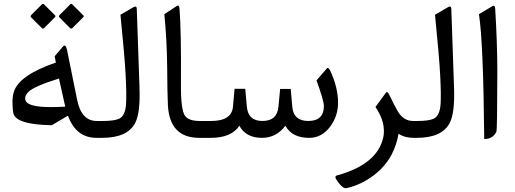

<svg xmlns="http://www.w3.org/2000/svg" viewBox="-20 -718 2682 1000"><path d="M357.4 -572.3Q351.1 -565.9 344.2 -572.3L290 -627Q283.7 -633.3 290.5 -640.1L345.7 -695.3Q351.1 -700.7 356.4 -695.3L414.6 -637.2Q418.9 -633.3 413.1 -627.9ZM209.5 -695.3 267.1 -637.7Q271 -632.8 265.6 -627.9L210.4 -572.3Q203.6 -565.9 197.3 -572.3L142.6 -627Q136.2 -633.3 143.1 -640.1L198.2 -695.3Q203.6 -700.7 209.5 -695.3ZM508.8 0H483.4Q375.5 0 334 -115.7L250 -65.9H249.5Q64.5 -68.8 49.8 -127.4Q45.4 -145 44.9 -187Q44.9 -215.3 51.8 -238.3Q77.6 -326.2 271 -392.1L264.6 -424.8L304.2 -471.7Q310.5 -479 313 -480Q323.7 -484.9 329.6 -455.6L381.8 -197.8Q403.8 -87.9 483.9 -87.9H508.8Q520.5 -87.9 520.5 -49.8V-37.6Q520.5 0 508.8 0ZM114.3 -191.9Q129.9 -160.2 246.1 -160.2Q266.1 -160.2 289.6 -161.1L319.8 -162.6L287.1 -309.1Q154.8 -267.6 127 -238.3Q110.8 -221.7 110.8 -206.1Q110.8 -198.7 114.3 -191.9Z M503.9 -87.9H514.6Q574.7 -87.9 600.1 -99.6Q633.3 -114.7 636.7 -179.2Q639.6 -226.1 634.3 -328.1Q629.4 -422.9 607.4 -641.1L674.3 -680.2Q691.9 -690.4 692.4 -671.9L706.5 -263.7Q711.4 -132.3 685.1 -79.6Q645.5 0 511.7 0H503.9Q477.1 0 477.1 -37.6V-49.8Q477.1 -87.9 503.9 -87.9Z M1044.4 0H1018.1Q862.8 0 854.5 -170.9Q851.6 -227.1 850.6 -373.5Q849.1 -511.7 835.9 -644L900.4 -686.5Q913.6 -695.3 915 -672.4Q924.3 -554.7 922.4 -279.3Q921.4 -143.6 944.3 -113.8Q963.9 -87.9 1020.5 -87.9H1044.4Q1056.2 -87.9 1056.2 -49.8V-37.6Q1056.2 0 1044.4 0Z M1039.6 -87.9H1079.6Q1186.5 -87.9 1193.4 -162.1L1201.7 -255.4H1257.3L1265.6 -163.1Q1272 -87.9 1346.7 -87.9Q1423.3 -87.9 1430.2 -161.6L1439 -254.9H1494.1L1502.4 -161.1Q1508.8 -87.9 1586.4 -87.9Q1666.5 -88.4 1667 -165.5Q1667 -192.9 1628.4 -299.3L1681.6 -360.8Q1689.9 -370.6 1700.2 -349.6Q1740.7 -261.7 1740.7 -183.1Q1740.7 -114.7 1701.2 -60.5Q1657.2 0 1590.3 0Q1501 0 1466.3 -63Q1418.9 0 1344.2 0Q1261.2 0 1226.6 -63Q1185.5 0 1077.1 0H1039.6Q1012.7 0 1012.7 -37.6V-49.8Q1012.7 -87.9 1039.6 -87.9Z M1734.9 195.8Q1945.8 137.7 1976.1 -2.4Q1979.5 -16.6 1979.5 -34.7Q1979.5 -96.7 1935.5 -160.6L1989.3 -234.4Q1997.6 -245.6 2007.8 -223.6Q2032.2 -172.4 2050.3 -140.6Q2080.6 -87.9 2131.8 -87.9H2147Q2158.7 -87.9 2158.7 -49.8V-37.6Q2158.7 0 2147 0H2134.3Q2087.9 0 2055.7 -21.5Q2046.9 33.7 2019.5 87.4Q1976.6 168.5 1886.7 221.7Q1841.3 248.5 1790 260.7Q1784.7 262.2 1779.3 262.2Q1769 262.2 1753.4 245.6Q1747.6 239.7 1736.3 224.1Q1727.1 211.9 1727.1 204.6Q1727.1 197.8 1734.9 195.8Z M2142.1 -87.9H2152.8Q2212.9 -87.9 2238.3 -99.6Q2271.5 -114.7 2274.9 -179.2Q2277.8 -226.1 2272.5 -328.1Q2267.6 -422.9 2245.6 -641.1L2312.5 -680.2Q2330.1 -690.4 2330.6 -671.9L2344.7 -263.7Q2349.6 -132.3 2323.2 -79.6Q2283.7 0 2149.9 0H2142.1Q2115.2 0 2115.2 -37.6V-49.8Q2115.2 -87.9 2142.1 -87.9Z M2502 6.3Q2497.6 -494.1 2474.6 -644L2545.4 -686.5Q2557.6 -693.8 2559.1 -672.9Q2569.8 -499.5 2570.3 -352.5Q2569.8 -42 2565.4 -32.7Q2547.9 5.9 2502 6.3Z"/></svg>

Font: Sahel WOL
Style: WOL
Weight: 400
Foundry: Saber Rastikerdar (saber.rastikerdar@gmail.com)
Version: Version 1.0.0-alpha22